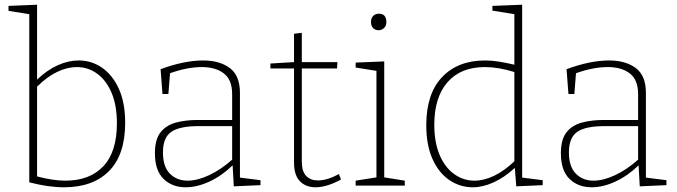

<svg xmlns="http://www.w3.org/2000/svg" viewBox="-20 -786 2866 813"><path d="M251 7Q184 7 104 -14V-726L16 -740V-761L137 -766V-449Q180 -490 225 -510Q270 -530 313 -530Q368 -530 412.5 -499Q457 -468 483.5 -409.5Q510 -351 510 -266Q510 -131 442 -62Q374 7 251 7ZM257 -21Q360 -21 417.5 -82Q475 -143 475 -264Q475 -340 452.5 -393Q430 -446 391.5 -474Q353 -502 305 -502Q265 -502 222 -481.5Q179 -461 137 -419V-39Q204 -21 257 -21Z M970 3 965 -86Q920 -42 867.5 -17.5Q815 7 766 7Q709 7 672.5 -28.5Q636 -64 636 -137Q636 -196 660 -226Q684 -256 725 -267Q766 -278 818 -278H963V-387Q963 -448 928 -475Q893 -502 835 -502Q773 -502 700 -476L693 -388H668L660 -493Q760 -530 840 -530Q910 -530 953 -498Q996 -466 996 -393V-34L1083 -23V-2ZM670 -141Q670 -80 699.5 -50.5Q729 -21 774 -21Q816 -21 866 -44.5Q916 -68 963 -110V-252H822Q740 -252 705 -227.5Q670 -203 670 -141Z M1316 7Q1275 7 1250 -18.5Q1225 -44 1225 -98V-496H1125V-517L1225 -523V-643L1258 -647V-523H1409L1407 -496H1258V-102Q1258 -60 1276.5 -41Q1295 -22 1326 -22Q1366 -22 1415 -49L1424 -26Q1364 7 1316 7Z M1694 -21V0H1486V-21L1574 -35V-486L1486 -500V-521L1607 -526V-35ZM1583 -658Q1569 -658 1560 -667Q1551 -676 1551 -693Q1551 -710 1560.5 -719Q1570 -728 1584 -728Q1616 -728 1616 -693Q1616 -676 1606 -667Q1596 -658 1583 -658Z M1982 7Q1927 7 1882 -24Q1837 -55 1811 -113.5Q1785 -172 1785 -256Q1785 -389 1852 -459.5Q1919 -530 2034 -530Q2062 -530 2093 -525Q2124 -520 2158 -512V-726L2065 -741V-761L2191 -766V-34L2278 -23V-2L2166 3L2160 -75Q2115 -34 2069.5 -13.5Q2024 7 1982 7ZM1989 -21Q2029 -21 2072 -41.5Q2115 -62 2158 -103V-481Q2091 -502 2033 -502Q1931 -502 1875 -438Q1819 -374 1819 -258Q1819 -183 1841.5 -130Q1864 -77 1903 -49Q1942 -21 1989 -21Z M2689 3 2684 -86Q2639 -42 2586.5 -17.5Q2534 7 2485 7Q2428 7 2391.5 -28.5Q2355 -64 2355 -137Q2355 -196 2379 -226Q2403 -256 2444 -267Q2485 -278 2537 -278H2682V-387Q2682 -448 2647 -475Q2612 -502 2554 -502Q2492 -502 2419 -476L2412 -388H2387L2379 -493Q2479 -530 2559 -530Q2629 -530 2672 -498Q2715 -466 2715 -393V-34L2802 -23V-2ZM2389 -141Q2389 -80 2418.5 -50.5Q2448 -21 2493 -21Q2535 -21 2585 -44.5Q2635 -68 2682 -110V-252H2541Q2459 -252 2424 -227.5Q2389 -203 2389 -141Z"/></svg>

Font: Bitter ExtraLight
Style: Regular
Weight: 200
Designer: Sol Matas, and Bitter project Authors
Foundry: Sol Matas
Version: Version 2.001